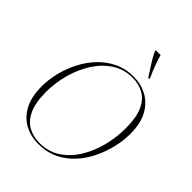

<svg xmlns="http://www.w3.org/2000/svg" viewBox="-263 -1080 1227 1227"><g transform="rotate(45 350.0 -466.5)"><path d="M306 11Q237 11 181.5 -19Q126 -49 93.5 -110.5Q61 -172 61 -266Q61 -324 76 -387Q91 -450 121 -510Q151 -570 196 -618.5Q241 -667 300.5 -696Q360 -725 435 -725Q499 -725 554 -696Q609 -667 643 -606.5Q677 -546 677 -450Q677 -391 662 -327Q647 -263 618 -203Q589 -143 544.5 -94.5Q500 -46 440.5 -17.5Q381 11 306 11ZM307 1Q387 1 447.5 -39Q508 -79 549 -145.5Q590 -212 610.5 -293Q631 -374 631 -455Q631 -551 605.5 -608Q580 -665 535 -690Q490 -715 433 -715Q355 -715 294.5 -675Q234 -635 192 -569Q150 -503 128 -422.5Q106 -342 106 -260Q106 -161 133.5 -104Q161 -47 206.5 -23Q252 1 307 1ZM505 -784Q479 -825 455 -861.5Q431 -898 414 -936V-944H457Q465 -914 480.5 -872.5Q496 -831 514 -792L513 -784Z"/></g></svg>

Font: Noto Serif Display ExtraLight
Style: Italic
Weight: 200
Italic angle: -12°
Designer: Monotype Design Team
Foundry: Monotype Imaging Inc.
Version: Version 2.009